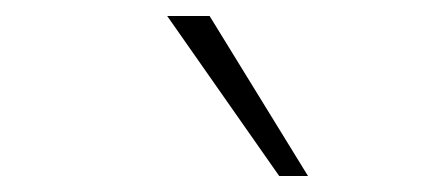

<svg xmlns="http://www.w3.org/2000/svg" viewBox="-20 -769 540 240"><path d="M329 -549 189 -749H242L365 -549Z"/></svg>

Font: Mulish ExtraLight
Style: Italic
Weight: 200
Italic angle: -9°
Designer: Vernon Adams
Foundry: Vernon Adams
Version: Version 3.603